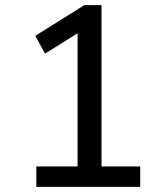

<svg xmlns="http://www.w3.org/2000/svg" viewBox="-20 -725 640 745"><path d="M121 0V-79H281V-596L155 -517L117 -586L307 -705H374V-79H524V0Z"/></svg>

Font: Nunito Sans Medium
Style: Regular
Weight: 500
Designer: Vernon Adams
Foundry: Vernon Adams
Version: Version 3.101; ttfautohint (v1.8.4.7-5d5b);gftools[0.9.27]